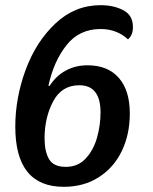

<svg xmlns="http://www.w3.org/2000/svg" viewBox="-20 -701 589 741"><path d="M39 -212Q39 -323 79 -431.5Q119 -540 194 -610.5Q269 -681 368 -681Q419 -681 456 -661.5Q493 -642 493 -597Q493 -565 474 -549Q431 -589 368 -589Q286 -589 236.5 -526.5Q187 -464 167 -370L171 -369Q196 -408 233.5 -428.5Q271 -449 318 -449Q396 -449 438.5 -400.5Q481 -352 481 -263Q481 -183 450.5 -119Q420 -55 362 -17.5Q304 20 226 20Q39 20 39 -212ZM368 -267Q368 -372 286 -372Q218 -372 185 -309.5Q152 -247 152 -167Q152 -116 169.5 -86.5Q187 -57 234 -57Q281 -57 311 -89.5Q341 -122 354.5 -170Q368 -218 368 -267Z"/></svg>

Font: Sansita SW
Style: Italic
Weight: 400
Italic angle: -11°
Designer: Pablo Cosgaya
Foundry: Omnibus-Type
Version: Version 1.000